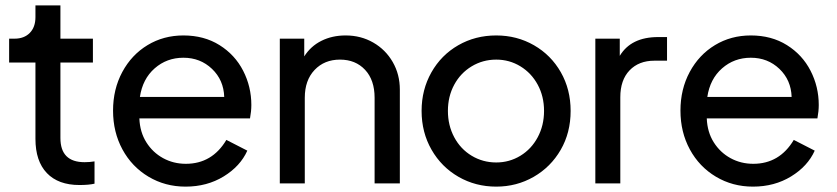

<svg xmlns="http://www.w3.org/2000/svg" viewBox="-20 -683 3118 715"><path d="M112 -166V-450H14V-539H34Q70 -539 91 -560.5Q112 -582 112 -619V-663H205V-539H326V-450H205V-169Q205 -79 295 -79Q314 -79 332 -82V1Q311 6 276 6Q197 6 154.5 -38.5Q112 -83 112 -166Z M401 -271Q401 -351 435.5 -415Q470 -479 529.5 -515Q589 -551 663 -551Q740 -551 797.5 -515Q855 -479 885.5 -419.5Q916 -360 916 -292Q916 -269 911 -242H499Q501 -191 525 -153Q549 -115 587.5 -94Q626 -73 672 -73Q770 -73 823 -162L901 -122Q875 -64 813 -26Q751 12 671 12Q595 12 533 -25Q471 -62 436 -126.5Q401 -191 401 -271ZM815 -322Q813 -385 769.5 -426.5Q726 -468 663 -468Q601 -468 556 -428.5Q511 -389 501 -322Z M1022 -539H1113V-473Q1137 -511 1177 -531Q1217 -551 1267 -551Q1324 -551 1370 -524.5Q1416 -498 1442.5 -452Q1469 -406 1469 -349V0H1375V-319Q1375 -385 1339.5 -423Q1304 -461 1246 -461Q1188 -461 1151.5 -422.5Q1115 -384 1115 -319V0H1022Z M1550 -270Q1550 -349 1586.5 -413.5Q1623 -478 1686.5 -514.5Q1750 -551 1828 -551Q1905 -551 1968.5 -514.5Q2032 -478 2068.5 -414Q2105 -350 2105 -270Q2105 -189 2068 -125Q2031 -61 1967.5 -24.5Q1904 12 1828 12Q1751 12 1687.5 -24.5Q1624 -61 1587 -125.5Q1550 -190 1550 -270ZM1828 -78Q1877 -78 1918 -103Q1959 -128 1982.5 -172Q2006 -216 2006 -270Q2006 -324 1982.5 -367.5Q1959 -411 1918 -436Q1877 -461 1828 -461Q1778 -461 1736.5 -436Q1695 -411 1671.5 -367.5Q1648 -324 1648 -270Q1648 -216 1671.5 -172Q1695 -128 1736.5 -103Q1778 -78 1828 -78Z M2197 -539H2288V-475Q2330 -545 2431 -545H2464V-457H2417Q2359 -457 2324.5 -421Q2290 -385 2290 -321V0H2197Z M2514 -271Q2514 -351 2548.5 -415Q2583 -479 2642.5 -515Q2702 -551 2776 -551Q2853 -551 2910.5 -515Q2968 -479 2998.5 -419.5Q3029 -360 3029 -292Q3029 -269 3024 -242H2612Q2614 -191 2638 -153Q2662 -115 2700.5 -94Q2739 -73 2785 -73Q2883 -73 2936 -162L3014 -122Q2988 -64 2926 -26Q2864 12 2784 12Q2708 12 2646 -25Q2584 -62 2549 -126.5Q2514 -191 2514 -271ZM2928 -322Q2926 -385 2882.5 -426.5Q2839 -468 2776 -468Q2714 -468 2669 -428.5Q2624 -389 2614 -322Z"/></svg>

Font: BLUETTI 2.0 Normal
Style: Normal
Weight: 400
Designer: Stijn de Vries
Foundry: tokotype
Version: Version 2.005;October 31, 2023;FontCreator 14.0.0.2814 64-bi